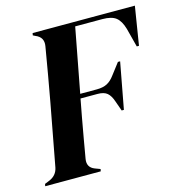

<svg xmlns="http://www.w3.org/2000/svg" viewBox="-100 -749 784 838"><g transform="rotate(-15 292.0 -330.0)"><path d="M2 0 4 -10 26 -19Q59 -33 66 -67L119 -350Q129 -403 140 -467.5Q151 -532 161 -590Q168 -630 130 -645L120 -650L122 -660H584L556 -486H546L524 -571Q513 -609 493 -624.5Q473 -640 432 -640H309L254 -350H329Q357 -350 375.5 -359.5Q394 -369 410 -391L449 -442H459L420 -233H410L394 -278Q385 -305 370.5 -317.5Q356 -330 327 -330H250Q243 -293 234.5 -247.5Q226 -202 218 -155.5Q210 -109 203 -69Q197 -32 231 -19L255 -10L253 0Z"/></g></svg>

Font: DM Serif Display
Style: Italic
Weight: 400
Italic angle: -12°
Designer: Colophon Foundry, Frank Grießhammer
Foundry: Colophon Foundry
Version: Version 5.100; ttfautohint (v1.8.2)